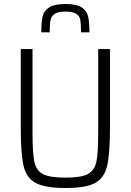

<svg xmlns="http://www.w3.org/2000/svg" viewBox="-20 -934 655 962"><path d="M84 -297V-688H143V-265Q143 -165 152.5 -122Q162 -79 195.5 -61.5Q229 -44 308 -44Q386 -44 419.5 -61.5Q453 -79 462.5 -122Q472 -165 472 -265V-688H531V-297Q531 -164 517 -103.5Q503 -43 457 -17.5Q411 8 308 8Q205 8 158.5 -17.5Q112 -43 98 -103.5Q84 -164 84 -297ZM428 -772H386Q386 -814 382.5 -834Q379 -854 362 -865Q345 -876 308 -876Q271 -876 254 -864.5Q237 -853 233 -833Q229 -813 229 -772H187Q187 -823 193.5 -851.5Q200 -880 226.5 -897Q253 -914 308 -914Q363 -914 389 -897Q415 -880 421.5 -851.5Q428 -823 428 -772Z"/></svg>

Font: Saira SemiCondensed Light
Style: Regular
Weight: 300
Width: 4
Designer: Hector Gatti with collaboration of the Omnibus-Type team
Foundry: Omnibus-Type
Version: Version 0.072; ttfautohint (v1.8)